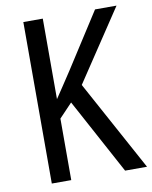

<svg xmlns="http://www.w3.org/2000/svg" viewBox="-81 -775 664 836"><g transform="rotate(-10 250.5 -357.0)"><path d="M501 0 283 -400 492 -714H397L241 -471C209 -422 184 -385 166 -358V-714H80V0H166V-272L224 -333L404 0Z"/></g></svg>

Font: Noto Sans Gurmukhi UI Condensed
Style: Regular
Weight: 400
Width: 3
Designer: Jelle Bosma - Monotype Design Team
Foundry: Monotype Imaging Inc.
Version: Version 2.004